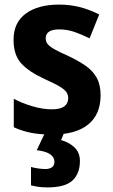

<svg xmlns="http://www.w3.org/2000/svg" viewBox="-20 -576 492 836"><path d="M418 -161Q418 -78 364 -34Q310 10 206 10Q156 10 116.5 2.5Q77 -5 40 -22V-146Q77 -126 122 -113Q167 -100 205 -100Q243 -100 260 -113Q277 -126 277 -149Q277 -162 270 -173.5Q263 -185 241 -198.5Q219 -212 172 -233Q105 -264 72 -300.5Q39 -337 39 -403Q39 -478 92.5 -517Q146 -556 237 -556Q284 -556 326 -545.5Q368 -535 412 -513L370 -409Q336 -426 304 -437Q272 -448 238 -448Q179 -448 179 -409Q179 -396 186.5 -385.5Q194 -375 215.5 -362.5Q237 -350 280 -331Q322 -311 353 -289.5Q384 -268 401 -237.5Q418 -207 418 -161ZM328 125Q328 180 295.5 210Q263 240 187 240Q165 240 147.5 237.5Q130 235 115 231V151Q129 155 146.5 157.5Q164 160 178 160Q195 160 206 152.5Q217 145 217 128Q217 109 199 96Q181 83 140 78L177 0H260L246 34Q280 43 304 65.5Q328 88 328 125Z"/></svg>

Font: Noto Sans Ethiopic SemiCondensed
Style: Bold
Weight: 700
Width: 4
Designer: Monotype Design Team
Foundry: Monotype Imaging Inc.
Version: Version 2.102; ttfautohint (v1.8.4.7-5d5b)